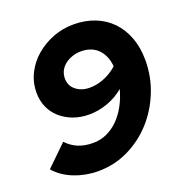

<svg xmlns="http://www.w3.org/2000/svg" viewBox="-130 -820 892 944"><g transform="rotate(-20 316.5 -348.0)"><path d="M356 -708Q417 -708 467.5 -688Q518 -668 554 -630.5Q590 -593 609.5 -540Q629 -487 629 -422Q629 -336 597.5 -257.5Q566 -179 511.5 -119Q457 -59 383.5 -23.5Q310 12 225 12Q161 12 101.5 -11Q42 -34 4 -78L112 -183Q138 -155 171.5 -141Q205 -127 250 -127Q288 -127 321.5 -142.5Q355 -158 382 -185Q409 -212 429.5 -249.5Q450 -287 462 -332Q425 -300 376.5 -282.5Q328 -265 280 -265Q233 -265 195 -279.5Q157 -294 129 -319Q101 -344 86 -378.5Q71 -413 71 -453Q71 -508 94.5 -554.5Q118 -601 158 -635Q198 -669 249 -688.5Q300 -708 356 -708ZM472 -447Q467 -504 434 -537.5Q401 -571 345 -571Q322 -571 301 -564Q280 -557 263 -544.5Q246 -532 236 -513.5Q226 -495 226 -472Q226 -434 255 -411Q284 -388 326 -388Q359 -388 391 -399Q423 -410 451 -430Q456 -434 461.5 -438Q467 -442 472 -447Z"/></g></svg>

Font: Rosa Sans Black
Style: Italic
Weight: 900
Italic angle: -12°
Designer: Pentagram / MCKL
Foundry: Pentagram / MCKL
Version: Version 1.005;September 16, 2019;FontCreator 11.5.0.2425 64-